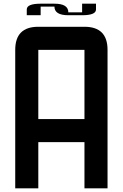

<svg xmlns="http://www.w3.org/2000/svg" viewBox="-20 -1020 665 1040"><path d="M187.5 -250V0H62.5V-750Q62.5 -875 187.5 -875H437.5Q562.5 -875 562.5 -750V0H437.5V-250ZM187.5 -375H437.5V-750H187.5ZM200.2 -984.4V-937.5H125V-968.8Q125 -1000 200.2 -1000H274.9Q350.1 -1000 350.1 -953.1H424.8V-1000H500V-968.8Q500 -937.5 424.8 -937.5H350.1Q274.9 -937.5 274.9 -984.4Z"/></svg>

Font: Oldtimer
Style: Regular
Weight: 400
Designer: GGBotNet
Foundry: GGBotNet
Version: 1.00